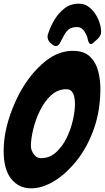

<svg xmlns="http://www.w3.org/2000/svg" viewBox="-49 -1026 573 1050"><path d="M256 -774Q247 -774 237 -783Q227 -792 225 -793Q211 -807 211 -826L212 -835L213 -838Q225 -877 247.5 -915.5Q270 -954 303.5 -980Q337 -1006 382 -1006Q418 -1006 445.5 -981Q473 -956 488.5 -920Q504 -884 504 -851Q504 -827 475 -804L464 -795Q464 -794 461 -791Q452 -785 448 -785Q438 -785 432 -806L429 -820Q409 -878 374 -878Q342 -878 326 -864.5Q310 -851 297 -825L279 -791Q270 -774 256 -774ZM121 4Q55 4 13 -47Q-29 -98 -29 -201Q-29 -327 35 -469.5Q99 -612 204 -695Q274 -748 349 -748Q410 -748 442.5 -717Q475 -686 487.5 -638.5Q500 -591 500 -541Q500 -421 464 -320Q428 -219 369 -146Q310 -73 245.5 -34.5Q181 4 121 4ZM175 -161Q222 -161 257 -192.5Q292 -224 315 -271Q338 -318 349.5 -368.5Q361 -419 361 -457Q361 -473 358 -491.5Q355 -510 345 -524Q335 -538 314 -538Q266 -538 230 -504.5Q194 -471 169.5 -421Q145 -371 132.5 -318.5Q120 -266 120 -227Q120 -205 135.5 -183Q151 -161 175 -161Z"/></svg>

Font: Bangerz
Style: Bold
Weight: 700
Designer: vernon adams
Foundry: Vernon Adams
Version: Version 2.10;February 7, 2025;FontCreator 13.0.0.2683 64-bit